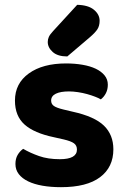

<svg xmlns="http://www.w3.org/2000/svg" viewBox="-20 -760 523 796"><path d="M450 -141Q450 -67 395 -25.5Q340 16 233 16Q191 16 156.5 10Q122 4 97 -8Q72 -20 58 -38Q44 -56 44 -80Q44 -102 53 -117.5Q62 -133 76 -143Q105 -126 142 -113Q179 -100 228 -100Q299 -100 299 -140Q299 -157 286.5 -166Q274 -175 244 -182L204 -191Q122 -208 82 -243.5Q42 -279 42 -343Q42 -414 99.5 -455.5Q157 -497 254 -497Q290 -497 322 -491.5Q354 -486 377 -475Q400 -464 413.5 -447.5Q427 -431 427 -409Q427 -389 419 -373.5Q411 -358 398 -348Q390 -353 374.5 -359Q359 -365 341 -370Q323 -375 303 -378Q283 -381 266 -381Q231 -381 211.5 -371.5Q192 -362 192 -343Q192 -329 203 -321Q214 -313 243 -306L281 -297Q372 -277 411 -239Q450 -201 450 -141ZM300 -740Q346 -739 369.5 -719.5Q393 -700 393 -674Q393 -653 384 -639Q375 -625 353 -606L259 -526Q219 -526 198.5 -544.5Q178 -563 178 -586Q178 -597 182.5 -607Q187 -617 200 -631Z"/></svg>

Font: Baloo Tammudu 2
Style: Bold
Weight: 700
Designer: Maithili Shingre, Omkar Shende and Ek Type
Foundry: Ek Type
Version: Version 1.640;hotconv 1.0.111;makeotfexe 2.5.65597; ttfautoh